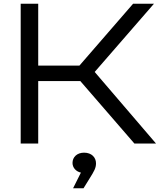

<svg xmlns="http://www.w3.org/2000/svg" viewBox="-20 -770 857 1030"><path d="M185 0V-335H411L701 0H817L488 -384L806 -750H694L406 -418H185V-750H91V0ZM428 240 459 190C486 147 495 131 495 106C495 75 472 49 431 49C393 49 369 73 369 104C369 129 387 150 414 156L372 240Z"/></svg>

Font: Bounded Light
Style: Regular
Weight: 300
Designer: Vlad Churkin
Version: Version 3.0